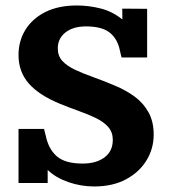

<svg xmlns="http://www.w3.org/2000/svg" viewBox="-20 -671 625 704"><path d="M325.2 12.7Q276.4 12.7 230.2 -3.4Q184.1 -19.5 154.8 -47.9V0Q137.2 0 113.3 0Q89.4 0 70.6 0Q51.8 0 47.9 0V-198.2H141.6Q143.1 -191.9 144.5 -186Q146 -180.2 147.5 -174.8Q157.2 -125.5 187.7 -98.4Q218.3 -71.3 283.2 -71.3Q333 -71.3 363.3 -94Q393.6 -116.7 393.6 -158.2Q393.6 -186 377 -205.1Q360.4 -224.1 332.3 -237.8Q304.2 -251.5 269.8 -263.7Q235.4 -275.9 199.7 -290.5Q122.6 -322.3 85.2 -365.2Q47.9 -408.2 47.9 -469.2Q47.9 -520.5 73.2 -561.8Q98.6 -603 146.5 -627Q194.3 -650.9 261.7 -650.9Q305.2 -650.9 348.4 -640.1Q391.6 -629.4 428.7 -599.6Q428.7 -612.8 428.5 -626Q428.2 -639.2 428.2 -639.2Q432.1 -639.2 448 -639.2Q463.9 -639.2 483.9 -638.9Q503.9 -638.7 519.5 -638.7V-460.4H425.8Q423.8 -466.8 422.6 -472.7Q421.4 -478.5 419.9 -484.4Q411.6 -527.8 382.8 -551Q354 -574.2 295.4 -574.2Q248 -574.2 220 -552Q191.9 -529.8 191.9 -493.7Q191.9 -465.8 208.7 -447.5Q225.6 -429.2 255.1 -415.3Q284.7 -401.4 323.2 -387.7Q361.8 -374 404.8 -355.5Q442.4 -339.8 473.9 -316.7Q505.4 -293.5 524.4 -259.5Q543.5 -225.6 543.5 -177.2Q543.5 -126 517.1 -82.8Q490.7 -39.6 441.9 -13.4Q393.1 12.7 325.2 12.7Z"/></svg>

Font: Kameron
Style: Regular
Weight: 400
Designer: Vernon Adams
Foundry: Vernon Adams
Version: Version 1.100